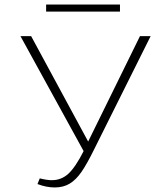

<svg xmlns="http://www.w3.org/2000/svg" viewBox="-20 -817 729 845"><path d="M643 -658 393 -157Q363 -96 339 -61Q315 -26 287 -9Q259 8 221 8Q184 8 145 -7L155 -32Q187 -24 208 -24Q250 -24 281 -52.5Q312 -81 348 -152L70 -658H117L368 -194L596 -658ZM183 -797H508V-766H183Z"/></svg>

Font: Ysabeau Light
Style: Regular
Weight: 300
Designer: Christian Thalmann (Catharsis Fonts)
Version: Version 0.003